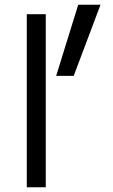

<svg xmlns="http://www.w3.org/2000/svg" viewBox="-20 -790 477 810"><path d="M93 0V-730H173V0ZM217 -470 310 -770H404L291 -470Z"/></svg>

Font: M PLUS 1
Style: Regular
Weight: 400
Designer: Coji Morishita
Foundry: UNDERFOREST DESIGN
Version: Version 1.001